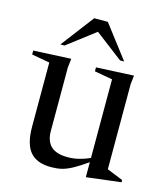

<svg xmlns="http://www.w3.org/2000/svg" viewBox="-115 -819 802 919"><g transform="rotate(15 286.0 -359.5)"><path d="M177 -157.5Q177 -107.5 203.5 -82Q230 -56.5 286.5 -56.5Q317 -56.5 345.2 -64Q373.5 -71.5 396 -82V-471.5L307 -487.5V-507L493 -516L488 -471.5V-50.5L567.5 -18.5V-7.5L398.5 13H396V-61Q355 -32 326.2 -16.5Q297.5 -1 273.8 4.5Q250 10 223 10Q150.5 10 117.8 -29.5Q85 -69 85 -154V-471.5L-4 -487.5V-507L182 -516L177 -471.5ZM114 -569 238 -732H305.5L430 -569H409.5L272 -674L134.5 -569Z"/></g></svg>

Font: Newsreader 72pt
Style: Regular
Weight: 400
Designer: Hugues Gentile
Foundry: Production Type
Version: Version 1.003; ttfautohint (v1.8.3)